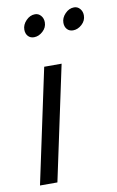

<svg xmlns="http://www.w3.org/2000/svg" viewBox="-79 -716 465 760"><g transform="rotate(-10 153.5 -335.5)"><path d="M65 -618Q65 -638 81 -654.5Q97 -671 117 -671Q131 -671 140.5 -660Q150 -649 150 -633Q150 -612 133.5 -597Q117 -582 98 -582Q83 -582 74 -592Q65 -602 65 -618ZM222 -618Q222 -638 238 -654.5Q254 -671 274 -671Q288 -671 297.5 -660Q307 -649 307 -633Q307 -612 290.5 -597Q274 -582 255 -582Q240 -582 231 -592Q222 -602 222 -618ZM89 0H19L117 -460H187Z"/></g></svg>

Font: Quattrocento Sans
Style: Italic
Weight: 400
Designer: Pablo Impallari
Foundry: Pablo Impallari, Igino Marini, Brenda Gallo
Version: Version 2.000